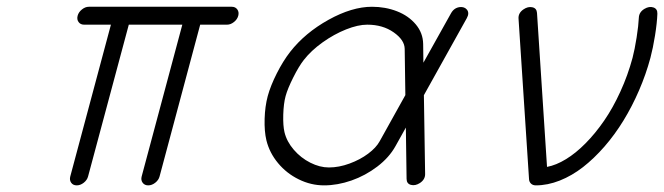

<svg xmlns="http://www.w3.org/2000/svg" viewBox="-20 -559 2002 579"><path d="M248 -538.6H679Q689.9 -538.6 695.7 -530.5Q701.4 -522.5 698.5 -511.5Q695.6 -500.5 685.5 -492.6Q675.5 -484.6 664.6 -484.6H583.7L461.2 -26.9Q458.3 -15.9 448.1 -7.9Q438 0 427 0Q416 0 410.2 -7.9Q404.3 -15.9 407.2 -26.9L529.8 -484.6H368.4L245.6 -26.9Q242.7 -15.9 232.5 -7.9Q222.4 0 211.4 0Q200.4 0 194.7 -7.9Q189 -15.9 191.9 -26.9L314.5 -484.6H233.6Q222.7 -484.6 216.9 -492.6Q211.2 -500.5 214.1 -511.5Q217 -522.5 227.1 -530.5Q237.1 -538.6 248 -538.6Z M971.9 -54Q1002 -54 1033.9 -65.7Q1065.9 -77.4 1090.1 -95.5Q1114.3 -113.5 1125 -133.1L1202.4 -272.2L1200.4 -411.6Q1200 -438.5 1167.1 -461.5Q1134.3 -484.6 1087.4 -484.6Q1059.6 -484.6 1023.4 -470.2Q987.3 -455.8 952.8 -431.2Q918.2 -406.5 896.2 -378.2Q881.1 -358.9 864.3 -325.3Q847.4 -291.7 841.3 -269.3Q835.2 -246.8 834.2 -213.3Q833.3 -179.7 837.9 -160.4Q844.7 -132.1 866 -107.4Q887.2 -82.8 915.8 -68.4Q944.3 -54 971.9 -54ZM1340.1 -519Q1349.4 -535.6 1366.5 -537.6Q1380.6 -539.1 1388.2 -529.8Q1396.2 -519.5 1387.7 -504.2L1258.3 -272L1262 -34.2Q1262.2 -17.6 1246.3 -7.1Q1232.2 2 1219.2 -1.5Q1206.3 -4.9 1206.1 -19.5L1203.9 -174.3L1172.6 -118.2Q1153.6 -84 1117.7 -56.6Q1081.8 -29.3 1039.7 -14.6Q997.6 0 957.5 0Q917.7 0 881 -18.1Q844.2 -36.1 818.5 -67.1Q792.7 -98.1 783.4 -135.7Q776.9 -162.8 778 -200.6Q779.1 -238.3 787.4 -269.3Q795.9 -300.5 814.8 -337.9Q833.7 -375.2 855 -402.6Q899.9 -460 970.7 -499.3Q1041.5 -538.6 1101.8 -538.6Q1142.3 -538.6 1177.1 -525Q1211.9 -511.5 1233.8 -485.5Q1255.6 -459.5 1256.1 -426.3L1256.8 -369.9Z M1906.5 -505.6Q1907.2 -522.5 1923.3 -532.2Q1937.7 -540.8 1950.3 -536.6Q1962.9 -532.5 1962.4 -517.6Q1961.4 -490 1955.3 -451.9Q1949.2 -413.8 1941.4 -384.5Q1928 -334.7 1907.1 -286.4Q1886.2 -238 1860.2 -195.6Q1834.2 -153.1 1802.9 -117.1Q1771.5 -81.1 1738.2 -55.1Q1704.8 -29.1 1668.1 -14.5Q1631.3 0 1595.9 0Q1586.9 0 1581.4 -5.2Q1575.9 -10.5 1575.4 -18.3L1543.7 -502.9Q1542.5 -519.5 1558.3 -530.5Q1572 -540 1585.2 -537.1Q1598.4 -534.4 1599.4 -520L1629.6 -55.7Q1657 -60.8 1686.6 -78.9Q1716.3 -96.9 1745.8 -126.8Q1775.4 -156.7 1801.9 -195.2Q1828.4 -233.6 1850.8 -282.7Q1873.3 -331.8 1887.5 -384.5Q1894 -409.4 1899.8 -445.9Q1905.5 -482.4 1906.5 -505.6Z"/></svg>

Font: Tecnico
Style: FinoInclinado
Weight: 400
Italic angle: -15°
Version: Version 1.3